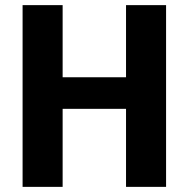

<svg xmlns="http://www.w3.org/2000/svg" viewBox="-20 -720 756 748"><path d="M471 -419V-700H627V8H471V-296H224V8H68V-700H224V-419Z"/></svg>

Font: Repo
Style: Bold
Weight: 700
Designer: Stefan Peev
Foundry: Context Ltd
Version: Version 001.000